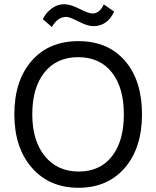

<svg xmlns="http://www.w3.org/2000/svg" viewBox="-20 -882 740 910"><path d="M294 -802Q253 -802 226 -754L183 -791Q197 -821 224.5 -841.5Q252 -862 283 -862Q314 -862 357 -840Q400 -818 418 -818Q452 -818 472 -861L521 -827Q489 -758 422 -758Q395 -758 352.5 -780Q310 -802 294 -802ZM350.5 -611Q248 -611 190.5 -538.5Q133 -466 133 -340.5Q133 -215 192.5 -142Q252 -69 353 -69Q454 -69 510.5 -141Q567 -213 567 -340Q567 -467 510 -539Q453 -611 350.5 -611ZM351.5 -687Q492 -687 572.5 -593.5Q653 -500 653 -340.5Q653 -181 571.5 -86.5Q490 8 352 8Q214 8 131 -87Q48 -182 48 -340.5Q48 -499 129.5 -593Q211 -687 351.5 -687Z"/></svg>

Font: Hind Jalandhar
Style: Regular
Weight: 400
Designer: Namrata Goyal
Foundry: Indian Type Foundry
Version: Version 0.702;PS 1.0;hotconv 1.0.81;makeotf.lib2.5.63406